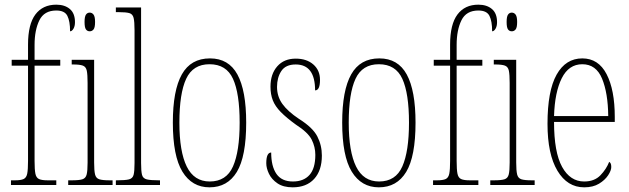

<svg xmlns="http://www.w3.org/2000/svg" viewBox="-20 -792 2695 822"><path d="M27 0V-20H44Q69 -20 81 -25.5Q93 -31 96.5 -48.5Q100 -66 100 -103V-511H30V-536H100V-601Q100 -688 131.5 -730Q163 -772 221 -772Q257 -772 279 -753.5Q301 -735 301 -697Q301 -680 294.5 -669Q288 -658 280 -658Q280 -701 268.5 -724Q257 -747 221 -747Q169 -747 148.5 -705Q128 -663 128 -600V-536H238V-511H128V-103Q128 -66 131.5 -48.5Q135 -31 147 -25.5Q159 -20 184 -20H221V0Z M364 -658Q354 -658 348 -666Q342 -674 342 -698Q342 -721 348 -729.5Q354 -738 364 -738Q374 -738 380.5 -729.5Q387 -721 387 -698Q387 -674 380.5 -666Q374 -658 364 -658ZM272 0V-20H288Q319 -20 333 -24.5Q347 -29 351 -45Q355 -61 355 -96V-437Q355 -473 351.5 -489.5Q348 -506 335 -511Q322 -516 293 -516H287V-536H383V-96Q383 -61 387 -45Q391 -29 405 -24.5Q419 -20 449 -20H462V0Z M476 0V-20H479Q516 -20 532 -24Q548 -28 552 -43.5Q556 -59 556 -94V-662Q556 -699 552 -715.5Q548 -732 533.5 -736Q519 -740 489 -740H476V-760H584V-94Q584 -59 588 -43.5Q592 -28 608.5 -24Q625 -20 661 -20H665V0Z M877 10Q802 10 761 -57Q720 -124 720 -267Q720 -405 758.5 -473.5Q797 -542 879 -542Q959 -542 996.5 -473Q1034 -404 1034 -267Q1034 -122 994 -56Q954 10 877 10ZM878 -15Q949 -15 977.5 -79.5Q1006 -144 1006 -267Q1006 -392 977.5 -454.5Q949 -517 877 -517Q806 -517 777 -454.5Q748 -392 748 -267Q748 -143 779.5 -79Q811 -15 878 -15Z M1233 10Q1193 10 1168 -7Q1143 -24 1131.5 -48Q1120 -72 1120 -93Q1120 -139 1141 -139Q1141 -80 1163.5 -47.5Q1186 -15 1234 -15Q1280 -15 1305 -43Q1330 -71 1330 -129Q1330 -163 1314.5 -194Q1299 -225 1246 -259Q1206 -288 1182 -312.5Q1158 -337 1148 -362.5Q1138 -388 1138 -421Q1138 -475 1167 -508Q1196 -541 1246 -541Q1293 -541 1321.5 -516Q1350 -491 1350 -450Q1350 -405 1329 -405Q1329 -516 1246 -516Q1203 -516 1184.5 -488Q1166 -460 1166 -420Q1166 -379 1189 -347Q1212 -315 1260 -283Q1319 -246 1338.5 -208Q1358 -170 1358 -126Q1358 -62 1325 -26Q1292 10 1233 10Z M1602 10Q1527 10 1486 -57Q1445 -124 1445 -267Q1445 -405 1483.5 -473.5Q1522 -542 1604 -542Q1684 -542 1721.5 -473Q1759 -404 1759 -267Q1759 -122 1719 -56Q1679 10 1602 10ZM1603 -15Q1674 -15 1702.5 -79.5Q1731 -144 1731 -267Q1731 -392 1702.5 -454.5Q1674 -517 1602 -517Q1531 -517 1502 -454.5Q1473 -392 1473 -267Q1473 -143 1504.5 -79Q1536 -15 1603 -15Z M1834 0V-20H1851Q1876 -20 1888 -25.5Q1900 -31 1903.5 -48.5Q1907 -66 1907 -103V-511H1837V-536H1907V-601Q1907 -688 1938.5 -730Q1970 -772 2028 -772Q2064 -772 2086 -753.5Q2108 -735 2108 -697Q2108 -680 2101.5 -669Q2095 -658 2087 -658Q2087 -701 2075.5 -724Q2064 -747 2028 -747Q1976 -747 1955.5 -705Q1935 -663 1935 -600V-536H2045V-511H1935V-103Q1935 -66 1938.5 -48.5Q1942 -31 1954 -25.5Q1966 -20 1991 -20H2028V0Z M2171 -658Q2161 -658 2155 -666Q2149 -674 2149 -698Q2149 -721 2155 -729.5Q2161 -738 2171 -738Q2181 -738 2187.5 -729.5Q2194 -721 2194 -698Q2194 -674 2187.5 -666Q2181 -658 2171 -658ZM2079 0V-20H2095Q2126 -20 2140 -24.5Q2154 -29 2158 -45Q2162 -61 2162 -96V-437Q2162 -473 2158.5 -489.5Q2155 -506 2142 -511Q2129 -516 2100 -516H2094V-536H2190V-96Q2190 -61 2194 -45Q2198 -29 2212 -24.5Q2226 -20 2256 -20H2269V0Z M2481 10Q2409 10 2366.5 -61Q2324 -132 2324 -262Q2324 -403 2363 -472.5Q2402 -542 2473 -542Q2542 -542 2577 -474.5Q2612 -407 2612 -291V-270H2352Q2352 -140 2386.5 -77.5Q2421 -15 2481 -15Q2525 -15 2550.5 -41.5Q2576 -68 2588 -99Q2592 -97 2594.5 -92Q2597 -87 2597 -77Q2597 -62 2583.5 -41.5Q2570 -21 2544.5 -5.5Q2519 10 2481 10ZM2584 -295Q2583 -394 2557.5 -455.5Q2532 -517 2473 -517Q2415 -517 2385 -457Q2355 -397 2352 -295Z"/></svg>

Font: Noto Serif Tamil ExtraCondensed Thin
Style: Regular
Weight: 100
Width: 2
Designer: Indian Type Foundry, Tom Grace, and the Monotype Design Team
Foundry: Monotype Imaging Inc.
Version: Version 2.004; ttfautohint (v1.8.4.7-5d5b)